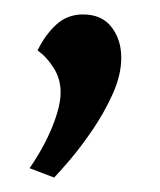

<svg xmlns="http://www.w3.org/2000/svg" viewBox="-20 -120 222 266"><path d="M55 126 21 113Q41 84 52.5 55.5Q64 27 64 8Q64 -11 54 -26.5Q44 -42 32 -50Q42 -71 57.5 -85.5Q73 -100 95 -100Q121 -100 134.5 -82.5Q148 -65 148 -40Q148 -16 136 10.5Q124 37 107.5 61Q91 85 76 102.5Q61 120 55 126Z"/></svg>

Font: Faustina Light
Style: Regular
Weight: 300
Designer: Alfonso Garcia
Foundry: http://www.omnibus-type.com
Version: Version 1.200